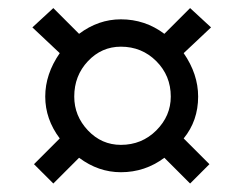

<svg xmlns="http://www.w3.org/2000/svg" viewBox="-20 -586 591 466"><path d="M125 -457 58.6 -519.5 109.4 -566.4 171.9 -503.9Q218.8 -539.1 273.4 -539.1Q332 -539.1 378.9 -503.9L441.4 -566.4L492.2 -519.5L425.8 -457Q460.9 -406.2 460.9 -351.6Q460.9 -293 425.8 -250L488.3 -187.5L441.4 -140.6L378.9 -203.1Q332 -168 273.4 -168Q218.8 -168 171.9 -203.1L109.4 -140.6L62.5 -187.5L125 -250Q89.8 -296.9 89.8 -351.6Q89.8 -406.2 125 -457ZM394.5 -351.6Q394.5 -402.3 359.4 -437.5Q324.2 -472.7 273.4 -472.7Q226.6 -472.7 193.4 -437.5Q160.2 -402.3 160.2 -351.6Q160.2 -304.7 193.4 -269.5Q226.6 -234.4 273.4 -234.4Q324.2 -234.4 359.4 -269.5Q394.5 -304.7 394.5 -351.6Z"/></svg>

Font: Droid Sans Fallback
Style: Regular
Weight: 400
Designer: Steve Matteson
Foundry: Ascender Corporation
Version: 3.00 (Khmer version)